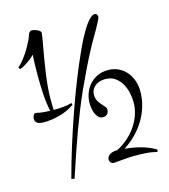

<svg xmlns="http://www.w3.org/2000/svg" viewBox="-102 -716 733 832"><g transform="rotate(-15 264.5 -299.5)"><path d="M204.1 -276.9Q189.9 -266.6 173.1 -258.8Q156.2 -251 137.9 -245.8Q119.6 -240.7 100.6 -238Q81.5 -235.4 64 -235.4Q57.1 -235.4 50.3 -236.6Q43.5 -237.8 38.1 -240.7Q32.7 -243.7 29.5 -248.5Q26.4 -253.4 26.4 -261.2Q26.4 -267.1 29.8 -275.4Q33.2 -283.7 41 -283.7Q43.9 -283.7 45.4 -283.2Q59.6 -279.3 74.5 -278.3Q89.4 -277.3 104 -276.4Q95.7 -317.4 93.5 -357.4Q91.3 -397.5 91.3 -438.5Q91.3 -461.9 91.8 -484.6Q92.3 -507.3 94.2 -530.8Q88.4 -524.9 79.8 -517.8Q71.3 -510.7 61.8 -504.2Q52.2 -497.6 42.5 -492.2Q32.7 -486.8 24.9 -484.9L19.5 -493.7Q30.3 -502.4 41 -515.4Q51.8 -528.3 61.5 -543Q71.3 -557.6 79.3 -572.3Q87.4 -586.9 93.3 -599.1Q95.7 -604 97.4 -610.1Q99.1 -616.2 101.6 -621.6Q104 -627 107.7 -630.6Q111.3 -634.3 117.2 -634.3Q121.1 -634.3 127.7 -632.6Q134.3 -630.9 140.6 -627.9Q147 -625 151.6 -621.1Q156.2 -617.2 156.2 -612.8Q156.2 -607.9 153.6 -591.8Q150.9 -575.7 146.5 -552.2Q142.1 -528.8 137.5 -500.2Q132.8 -471.7 128.4 -441.7Q124 -411.6 121.3 -382.1Q118.7 -352.5 118.7 -327.6Q118.7 -314.9 118.9 -302Q119.1 -289.1 119.6 -276.4H126Q145 -276.4 164.3 -278.3Q183.6 -280.3 201.7 -285.2ZM398.4 -631.8Q405.3 -631.8 408.2 -626Q411.1 -620.1 411.1 -616.2Q411.1 -611.8 403.3 -596.4Q395.5 -581.1 385 -562.7Q374.5 -544.4 364.3 -527.1Q354 -509.8 349.6 -501Q325.2 -455.6 304.7 -413.3Q284.2 -371.1 265.6 -330.1Q247.1 -289.1 230.5 -247.6Q213.9 -206.1 197.5 -161.6Q181.2 -117.2 164.6 -68.6Q147.9 -20 129.9 35.2L116.2 32.2Q134.8 -37.6 157.2 -109.1Q179.7 -180.7 203.6 -248.5Q227.5 -316.4 251.7 -377.4Q275.9 -438.5 298.3 -487.3Q302.2 -496.1 308.8 -510.3Q315.4 -524.4 323.7 -540.5Q332 -556.6 341.6 -572.8Q351.1 -588.9 360.8 -602.1Q370.6 -615.2 380.4 -623.5Q390.1 -631.8 398.4 -631.8ZM506.8 16.1Q481.4 9.3 455.1 7.8Q428.7 6.3 402.3 6.3Q392.1 6.3 378.2 7.3Q364.3 8.3 351.1 9.5Q337.9 10.7 327.1 11.7Q316.4 12.7 313 12.7Q304.2 12.7 299.1 6.8Q293.9 1 293.9 -6.8Q293.9 -14.6 298.1 -20.3Q302.2 -25.9 308.8 -29.5Q315.4 -33.2 323 -34.9Q330.6 -36.6 337.4 -36.6H340.3Q367.7 -50.3 390.1 -70.1Q412.6 -89.8 428.7 -113.5Q444.8 -137.2 453.9 -164.1Q462.9 -190.9 462.9 -219.7Q462.9 -239.3 458 -261.7Q453.1 -284.2 442.1 -303.2Q431.2 -322.3 413.3 -335Q395.5 -347.7 369.1 -347.7Q356 -347.7 344.2 -344Q332.5 -340.3 324 -333.5Q315.4 -326.7 310.3 -316.7Q305.2 -306.6 305.2 -294.4Q305.2 -275.4 314.2 -262Q323.2 -248.5 336.4 -234.9Q340.3 -231 342.5 -227.1Q344.7 -223.1 344.7 -217.8Q344.7 -204.1 337.2 -197.3Q329.6 -190.4 318.4 -190.4Q306.2 -190.4 298.1 -198.7Q290 -207 285.4 -218.8Q280.8 -230.5 279.1 -242.9Q277.3 -255.4 277.3 -263.7Q277.3 -284.7 284.4 -305.7Q291.5 -326.7 305.9 -343.8Q320.3 -360.8 341.6 -371.6Q362.8 -382.3 391.1 -382.3Q417 -382.3 437.7 -372.3Q458.5 -362.3 473.1 -345.2Q487.8 -328.1 495.6 -305.4Q503.4 -282.7 503.4 -257.3Q503.4 -223.6 494.1 -191.7Q484.9 -159.7 467.8 -131.1Q450.7 -102.5 426.5 -77.9Q402.3 -53.2 372.6 -34.2Q409.7 -31.2 445.1 -21.5Q480.5 -11.7 509.8 5.9Z"/></g></svg>

Font: Montez
Style: Regular
Weight: 400
Designer: Astigmatic (AOETI)
Foundry: Astigmatic (AOETI)
Version: Version 1.000